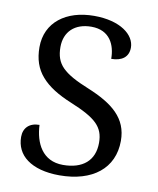

<svg xmlns="http://www.w3.org/2000/svg" viewBox="-83 -789 710 864"><g transform="rotate(10 272.0 -357.0)"><path d="M247.1 9.8C398.4 9.8 493.2 -64.9 493.2 -190.9C493.2 -294.4 423.3 -350.1 307.1 -397.9C249 -421.4 210.4 -442.4 186 -466.8C161.6 -491.2 151.9 -520.5 151.9 -560.1C151.9 -629.4 197.8 -673.8 273.9 -673.8C358.9 -673.8 386.2 -609.4 386.2 -546.9C434.6 -546.9 464.8 -568.8 464.8 -611.8C464.8 -670.4 397.5 -724.1 277.8 -724.1C149.9 -724.1 59.1 -656.7 59.1 -543C59.1 -488.3 73.7 -445.3 104.5 -410.2C135.3 -374.5 181.2 -346.2 243.2 -320.8C359.4 -272.9 397.9 -238.3 397.9 -165C397.9 -83.5 344.7 -39.1 254.9 -39.1C160.6 -39.1 124 -115.7 120.1 -198.2C73.7 -198.2 47.9 -171.4 47.9 -130.9C47.9 -89.4 64.9 -53.7 98.6 -29.3C131.8 -4.9 182.1 9.8 247.1 9.8Z"/></g></svg>

Font: The Erased English
Style: Regular
Weight: 400
Designer: Monotype Design team + ligartures altered by 180 Amsterdam
Foundry: Monotype Imaging Inc.
Version: Version 1.030;Glyphs 3.1.2 (3151)